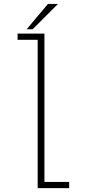

<svg xmlns="http://www.w3.org/2000/svg" viewBox="-20 -974 490 994"><path d="M118 -822.5 228 -953.5H280L149 -822.5ZM210 -32H338V0H175V-768H71V-800H210Z"/></svg>

Font: League Mono Condensed Thin
Style: Regular
Weight: 100
Width: 1
Designer: Tyler Finck
Foundry: The League of Moveable Type / Tyler Finck
Version: Version 2.210